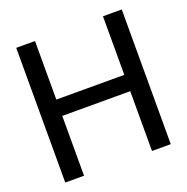

<svg xmlns="http://www.w3.org/2000/svg" viewBox="-120 -772 861 884"><g transform="rotate(-20 310.5 -330.0)"><path d="M477 0V-660H569V0ZM52 0V-660H144V0ZM104 -293V-373H519V-293Z"/></g></svg>

Font: Bricolage Grotesque 96pt
Style: Regular
Weight: 400
Version: Version 1.001;gftools[0.9.33.dev8+g029e19f]